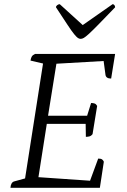

<svg xmlns="http://www.w3.org/2000/svg" viewBox="-20 -899 608 919"><path d="M30 0Q32 -27 49 -31L100 -45L186 -595L126 -609Q128 -622 132.5 -629Q137 -636 148 -641H531L512 -523Q488 -523 485 -540L476 -607L250 -594L210 -345H397L416 -406Q426 -406 433 -403.5Q440 -401 445 -392L423 -257Q416 -248 407.5 -246Q399 -244 391 -244L390 -306H204L164 -51L411 -34L450 -140Q463 -140 468.5 -136Q474 -132 477 -125L458 0ZM366 -713Q359 -713 352.5 -717.5Q346 -722 334.5 -736Q323 -750 303 -780.5Q283 -811 248 -864Q248 -870 254 -874.5Q260 -879 266 -879L376 -779L519 -879Q524 -879 527.5 -874.5Q531 -870 531 -864Q480 -811 450 -780.5Q420 -750 404.5 -736Q389 -722 381 -717.5Q373 -713 366 -713Z"/></svg>

Font: Petrona Light
Style: Italic
Weight: 300
Italic angle: -9°
Designer: Ringo R. Seeber
Foundry: Ringo R. Seeber
Version: Version 2.001; ttfautohint (v1.8.3)